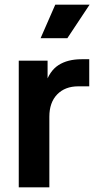

<svg xmlns="http://www.w3.org/2000/svg" viewBox="-20 -804 414 824"><path d="M60.5 -543.5H184.2V-423.2L174.2 -440.8Q191.8 -499.2 231 -524.5Q270.2 -549.8 330.5 -549.8H363V-433.5H316Q259.2 -433.5 225.5 -398.9Q191.8 -364.2 191.8 -303V0H60.5ZM217.2 -784H364.5L269 -640H154.2Z"/></svg>

Font: Trafiko Sans Variable
Style: Regular
Weight: 400
Designer: Gumpita Rahayu / Trafiko
Foundry: Tokotype / Trafiko
Version: Version 0.001;FEAKit 1.0